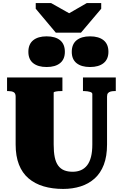

<svg xmlns="http://www.w3.org/2000/svg" viewBox="-20 -1215 829 1252"><path d="M344 -1002H508L640 -1158V-1195H546L383 -1101H480L313 -1195H213V-1158ZM330 -273Q330 -224 337 -190Q344 -156 359.5 -135Q375 -114 398.5 -104.5Q422 -95 454 -95Q484 -95 508 -105.5Q532 -116 548.5 -137.5Q565 -159 573.5 -192.5Q582 -226 582 -273V-602Q582 -607 578 -610.5Q574 -614 566.5 -616Q559 -618 550.5 -619.5Q542 -621 532 -621H521V-710H735V-621H725Q712 -621 701 -618Q690 -615 684 -607.5Q678 -600 678 -585V-273Q678 -196 657 -141Q636 -86 597 -51Q558 -16 505.5 0.5Q453 17 392 17Q321 17 264 0Q207 -17 166 -52Q125 -87 103.5 -142Q82 -197 82 -273V-585Q82 -607 69 -614Q56 -621 36 -621H26V-710H387V-621H376Q368 -621 360 -620.5Q352 -620 345 -618.5Q338 -617 334 -615.5Q330 -614 330 -611ZM403 -877Q403 -829 372 -803.5Q341 -778 284 -778Q228 -778 196.5 -803Q165 -828 165 -877Q165 -927 196.5 -952.5Q228 -978 284 -978Q341 -978 372 -952.5Q403 -927 403 -877ZM687 -877Q687 -829 655.5 -803.5Q624 -778 567 -778Q511 -778 479.5 -803Q448 -828 448 -877Q448 -927 479.5 -952.5Q511 -978 567 -978Q624 -978 655.5 -952.5Q687 -927 687 -877Z"/></svg>

Font: Roboto Serif 20pt Black
Style: Regular
Weight: 900
Version: Version 1.008